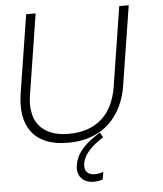

<svg xmlns="http://www.w3.org/2000/svg" viewBox="-63 -785 926 1089"><g transform="rotate(-5 400.0 -240.0)"><path d="M301 17Q226 17 174.5 -5Q123 -27 93.5 -67Q64 -107 55 -161Q51 -187 51 -215Q51 -246 56 -280L127 -730H181L109 -273Q104 -244 104 -219Q104 -196 108 -175Q115 -131 140 -99.5Q165 -68 207 -50.5Q249 -33 309 -33Q370 -33 417.5 -50Q465 -67 499.5 -98.5Q534 -130 555 -174.5Q576 -219 585 -273L657 -730H711L640 -280Q630 -215 604 -161Q578 -107 536 -67Q494 -27 435 -5Q376 17 301 17ZM427 250Q382 250 357 223Q337 202 337 168Q337 158 339 147Q346 101 377 63.5Q408 26 456 -6L485 -25L501 3L472 23Q433 51 409.5 81Q386 111 381 143Q380 151 380 157Q380 179 392 192Q407 208 436 208Q459 208 485 199L478 241Q455 250 427 250Z"/></g></svg>

Font: Sora ExtraLight
Style: Italic
Weight: 200
Designer: Jonathan Barnbrook, Juli√°n Moncada
Version: Version 1.000